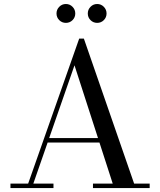

<svg xmlns="http://www.w3.org/2000/svg" viewBox="-20 -962 818 982"><path d="M219 -233V-256H544V-233ZM409 -764.5 666 -23H745.5V0H455.5V-23H556.5L361 -628L150.5 -23H253.5V0H33.5V-23H124L385 -764.5ZM477 -845Q457 -845 443 -859Q429 -873 429 -893Q429 -913 443 -927.2Q457 -941.5 477 -941.5Q497 -941.5 511 -927.2Q525 -913 525 -893Q525 -873 511 -859Q497 -845 477 -845ZM317 -845Q297 -845 283 -859Q269 -873 269 -893Q269 -913 283 -927.2Q297 -941.5 317 -941.5Q337 -941.5 351 -927.2Q365 -913 365 -893Q365 -873 351 -859Q337 -845 317 -845Z"/></svg>

Font: BodoniModa 10 Custom
Style: Regular
Weight: 400
Designer: Owen Earl
Foundry: indestructible type
Version: Version 2.005